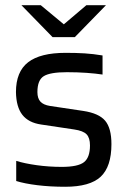

<svg xmlns="http://www.w3.org/2000/svg" viewBox="-20 -706 479 734"><path d="M236 -430Q172 -430 147.5 -415Q123 -400 123 -354Q123 -330 134.5 -317.5Q146 -305 171 -301L298 -282Q358 -273 382 -244.5Q406 -216 406 -155Q406 -69 365 -30.5Q324 8 229 8Q172 8 123 2Q74 -4 42 -14V-91Q74 -81 120.5 -74.5Q167 -68 216 -68Q278 -68 301 -86Q324 -104 324 -150Q324 -179 311 -192.5Q298 -206 264 -211L137 -230Q89 -237 65.5 -267Q42 -297 41 -354Q41 -432 87.5 -468Q134 -504 231 -504Q271 -504 303.5 -502Q336 -500 372 -494V-421Q346 -425 311 -427.5Q276 -430 236 -430ZM62 -686H136L224 -613L310 -686H385L266 -564H181Z"/></svg>

Font: Blinker
Style: Regular
Weight: 400
Designer: Juergen Huber
Foundry: supertype
Version: Version 1.017;hotconv 1.0.117;makeotfexe 2.5.65602